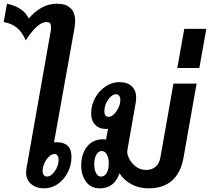

<svg xmlns="http://www.w3.org/2000/svg" viewBox="-54 -1015 1143 1045"><path d="M355 -901Q355 -885 352 -865L240 -240Q245 -241 255 -241Q294 -241 314.5 -221.5Q335 -202 335 -160Q335 -118 315.5 -78.5Q296 -39 262 -14.5Q228 10 186 10Q143 10 115.5 -13.5Q88 -37 88 -77Q88 -84 90 -98L221 -840Q224 -855 224 -867Q224 -881 218.5 -888Q213 -895 199 -895Q150 -895 86 -795Q68 -839 38.5 -863.5Q9 -888 -34 -895L-16 -995Q73 -976 103 -914Q131 -950 171.5 -972.5Q212 -995 255 -995Q304 -995 329.5 -971Q355 -947 355 -901ZM243 -177Q228 -177 213 -163Q198 -149 188 -127Q178 -105 178 -84Q178 -71 184.5 -62.5Q191 -54 201 -54Q224 -54 244.5 -83.5Q265 -113 265 -146Q265 -159 259 -168Q253 -177 243 -177Z M1016 -560 945 -158Q915 10 754 10Q702 10 661.5 -12Q621 -34 596 -72V-71Q568 10 489 10Q440 10 414 -26.5Q388 -63 388 -113Q388 -177 420 -217Q452 -257 506 -257Q513 -257 523 -255L534 -314L523 -313Q486 -313 464 -336Q442 -359 442 -397Q442 -442 463.5 -481.5Q485 -521 520.5 -544.5Q556 -568 596 -568Q639 -568 663 -545.5Q687 -523 687 -483Q687 -467 685 -458L639 -196Q636 -179 648 -153.5Q660 -128 684.5 -109Q709 -90 741 -90Q773 -90 793 -107.5Q813 -125 819 -158L890 -560ZM601 -472Q601 -485 594.5 -493.5Q588 -502 578 -502Q555 -502 534.5 -472.5Q514 -443 514 -410Q514 -396 520 -387.5Q526 -379 536 -379Q559 -379 580 -409.5Q601 -440 601 -472ZM538 -127Q538 -155 527.5 -174Q517 -193 499 -193Q481 -193 470 -172.5Q459 -152 459 -120Q459 -93 468.5 -73.5Q478 -54 496 -54Q515 -54 526.5 -73.5Q538 -93 538 -127Z M949 -858H1069L1031 -645H911Z"/></svg>

Font: KoHo
Style: Bold Italic
Weight: 700
Italic angle: -10°
Version: Version 1.000; ttfautohint (v1.6)